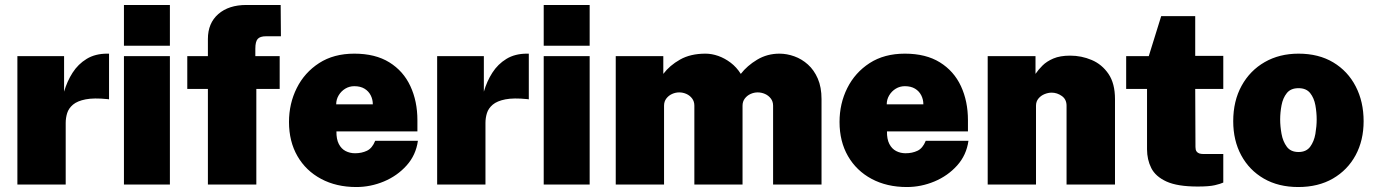

<svg xmlns="http://www.w3.org/2000/svg" viewBox="-20 -743 5535 773"><path d="M50 0V-517H238V-374Q250 -415.5 272.2 -450.2Q294.5 -485 329 -506Q363.5 -527 411.5 -527Q415 -527 417 -527Q419 -527 419 -527V-343Q417.5 -343.5 416.2 -343.5Q415 -343.5 412.5 -344Q358 -349.5 324.8 -343Q291.5 -336.5 274 -321.8Q256.5 -307 250.5 -287.8Q244.5 -268.5 244.5 -248V0Z M664 -517V0H479V-517ZM664 -723V-559H479V-723Z M1106 -517V-385H1012V0H817V-385H734V-517H817V-586Q817 -650 859 -686.5Q901 -723 972 -723H1110L1111 -597H1051Q1027 -597 1017.5 -586.2Q1008 -575.5 1008 -547V-517Z M1334.5 -214Q1334 -183 1344 -163.5Q1354 -144 1371.2 -135Q1388.5 -126 1409.5 -126Q1436 -126 1457.2 -136Q1478.5 -146 1490.5 -176H1662.5Q1654.5 -118.5 1617 -76.8Q1579.5 -35 1525.8 -12.5Q1472 10 1414.5 10Q1334 10 1272.8 -22.8Q1211.5 -55.5 1177.5 -114.5Q1143.5 -173.5 1143.5 -252Q1143.5 -326 1174.8 -388.5Q1206 -451 1264.8 -489Q1323.5 -527 1406.5 -527Q1491 -527 1547.5 -492Q1604 -457 1632.2 -396.2Q1660.5 -335.5 1660.5 -259V-214ZM1333.5 -323H1481Q1481 -342.5 1472.5 -359.2Q1464 -376 1447.5 -386Q1431 -396 1406.5 -396Q1386.5 -396 1370 -386Q1353.5 -376 1343.5 -359.2Q1333.5 -342.5 1333.5 -323Z M1740 0V-517H1928V-374Q1940 -415.5 1962.2 -450.2Q1984.5 -485 2019 -506Q2053.5 -527 2101.5 -527Q2105 -527 2107 -527Q2109 -527 2109 -527V-343Q2107.5 -343.5 2106.2 -343.5Q2105 -343.5 2102.5 -344Q2048 -349.5 2014.8 -343Q1981.5 -336.5 1964 -321.8Q1946.5 -307 1940.5 -287.8Q1934.5 -268.5 1934.5 -248V0Z M2354 -517V0H2169V-517ZM2354 -723V-559H2169V-723Z M2459 0V-517H2650.5V-445.5Q2676 -479.5 2718 -503.2Q2760 -527 2820.5 -527Q2845.5 -527 2871.8 -517.8Q2898 -508.5 2921.8 -490.5Q2945.5 -472.5 2962.5 -445.5Q2988 -478.5 3028.5 -502.8Q3069 -527 3118 -527Q3148 -527 3178 -516.2Q3208 -505.5 3232.8 -483.2Q3257.5 -461 3272.5 -426.5Q3287.5 -392 3287.5 -344V0H3092.5V-317.5Q3092.5 -334.5 3083.2 -346.5Q3074 -358.5 3059.8 -364.8Q3045.5 -371 3030.5 -371Q3016 -371 3002 -364.8Q2988 -358.5 2978.8 -346.5Q2969.5 -334.5 2969.5 -317.5V0H2775.5V-317.5Q2775.5 -334.5 2766.5 -346.5Q2757.5 -358.5 2743.5 -364.8Q2729.5 -371 2714.5 -371Q2700 -371 2686 -364.8Q2672 -358.5 2662.8 -346.5Q2653.5 -334.5 2653.5 -317.5V0Z M3551 -214Q3550.5 -183 3560.5 -163.5Q3570.5 -144 3587.8 -135Q3605 -126 3626 -126Q3652.5 -126 3673.8 -136Q3695 -146 3707 -176H3879Q3871 -118.5 3833.5 -76.8Q3796 -35 3742.2 -12.5Q3688.5 10 3631 10Q3550.5 10 3489.2 -22.8Q3428 -55.5 3394 -114.5Q3360 -173.5 3360 -252Q3360 -326 3391.2 -388.5Q3422.5 -451 3481.2 -489Q3540 -527 3623 -527Q3707.5 -527 3764 -492Q3820.5 -457 3848.8 -396.2Q3877 -335.5 3877 -259V-214ZM3550 -323H3697.5Q3697.5 -342.5 3689 -359.2Q3680.5 -376 3664 -386Q3647.5 -396 3623 -396Q3603 -396 3586.5 -386Q3570 -376 3560 -359.2Q3550 -342.5 3550 -323Z M3956.5 0V-517H4149V-445.5Q4160 -462 4177 -479Q4194 -496 4221 -507.5Q4248 -519 4288.5 -519Q4334 -519 4375.2 -501.5Q4416.5 -484 4442.8 -445.5Q4469 -407 4469 -344V0H4274V-317.5Q4274 -343 4255 -356.5Q4236 -370 4214 -370Q4200 -370 4185.2 -364Q4170.5 -358 4160.8 -346.2Q4151 -334.5 4151 -317.5V0Z M4905 -385H4792L4793 -151Q4793 -139.5 4797.2 -133.5Q4801.5 -127.5 4808.5 -125.2Q4815.5 -123 4824 -123H4905V-8Q4894.5 -3 4871.5 2.5Q4848.5 8 4802 8Q4720.5 8 4676.2 -12.2Q4632 -32.5 4615 -66.5Q4598 -100.5 4598 -142V-385H4514V-517H4605L4655 -678H4792V-518H4905Z M5207 10Q5127 10 5068.2 -24Q5009.5 -58 4977.2 -117.8Q4945 -177.5 4945 -255Q4945 -336.5 4978.8 -397.8Q5012.5 -459 5071.8 -493Q5131 -527 5208 -527Q5289 -527 5347.8 -491.8Q5406.5 -456.5 5438.2 -395Q5470 -333.5 5470 -255Q5470 -178 5437.8 -118.2Q5405.5 -58.5 5346.5 -24.2Q5287.5 10 5207 10ZM5208 -131Q5239 -131 5254.8 -152.2Q5270.5 -173.5 5275.8 -204Q5281 -234.5 5281 -262Q5281 -290 5275.8 -319.2Q5270.5 -348.5 5254.8 -368.2Q5239 -388 5208 -388Q5176.5 -388 5160.8 -368.2Q5145 -348.5 5139.5 -319.2Q5134 -290 5134 -262Q5134 -234.5 5139.5 -204Q5145 -173.5 5160.8 -152.2Q5176.5 -131 5208 -131Z"/></svg>

Font: Public Sans Black
Style: Regular
Weight: 900
Designer: The Public Sans Project Authors: Dan O. Williams and USWDS (Libre Franklin designed by Pablo Impallari and Rodrigo Fuenz
Version: Version 1.007